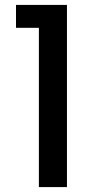

<svg xmlns="http://www.w3.org/2000/svg" viewBox="-20 -760 367 780"><path d="M138 -647V0H252V-740H45V-647Z"/></svg>

Font: Malmofest Medium
Style: Regular
Weight: 500
Designer: Jonny Pinhorn (Poppins), Kolossal
Version: Version 1.004;Glyphs 3.1.2 (3151)